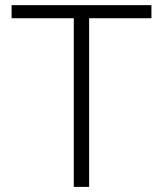

<svg xmlns="http://www.w3.org/2000/svg" viewBox="-20 -731 637 751"><path d="M572.3 -659.7H328.6V0H268.6V-659.7H25.4V-710.9H572.3Z"/></svg>

Font: Roboto Light
Style: Regular
Weight: 300
Designer: Google
Version: Version 2.134; 2016; ttfautohint (v1.6)